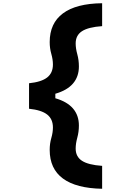

<svg xmlns="http://www.w3.org/2000/svg" viewBox="-20 -975 740 1190"><path d="M613 -813Q527 -807 488 -781.5Q449 -756 449 -706Q449 -675 459 -639Q469 -603 469 -563Q469 -500 432.5 -457.5Q396 -415 323 -394V-380H160V-459Q237 -467 272.5 -495Q308 -523 308 -575Q308 -606 298 -641Q288 -676 288 -714Q288 -831 370 -892Q452 -953 613 -955ZM613 53V195Q452 192 370 131.5Q288 71 288 -46Q288 -85 298 -119.5Q308 -154 308 -185Q308 -237 272.5 -265Q237 -293 160 -301V-380H323V-366Q396 -345 432.5 -302.5Q469 -260 469 -197Q469 -158 459 -121.5Q449 -85 449 -54Q449 -4 488 21.5Q527 47 613 53Z"/></svg>

Font: Martian Mono
Style: Bold
Weight: 700
Designer: Roman Shamin
Foundry: Evil Martians
Version: Version 1.000